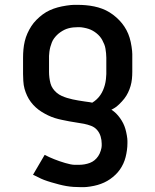

<svg xmlns="http://www.w3.org/2000/svg" viewBox="-20 -548 640 791"><path d="M313 223Q298 223 283 222Q268 221 253.5 218.5Q239 216 223.5 212Q208 208 191 203Q174 198 161 193Q148 188 139 183L116 172L164 90Q174 95 183.5 99.5Q193 104 203.5 108Q214 112 225 116Q236 120 248.5 123.5Q261 127 270.5 129Q280 131 288 131H306Q317 131 328.5 129Q340 127 350.5 123Q361 119 369.5 112Q378 105 384.5 95.5Q391 86 395 73Q399 60 399 53V44Q399 29 394.5 14Q390 -1 380 -12.5Q370 -24 355.5 -29.5Q341 -35 326 -38Q311 -41 296 -43Q281 -45 266 -48Q251 -51 236 -54Q221 -57 206.5 -61.5Q192 -66 178.5 -72.5Q165 -79 152 -87Q139 -95 127.5 -105.5Q116 -116 107 -128Q98 -140 91.5 -154Q85 -168 81 -182.5Q77 -197 76 -215Q75 -233 75 -243V-310Q75 -327 76.5 -344Q78 -361 82 -378Q86 -395 93 -410.5Q100 -426 109 -440Q118 -454 130.5 -466.5Q143 -479 156.5 -489Q170 -499 185.5 -506Q201 -513 217.5 -517.5Q234 -522 254 -525Q274 -528 285 -528H300Q317 -528 334 -526.5Q351 -525 368 -521.5Q385 -518 401 -512Q417 -506 431.5 -497Q446 -488 459 -476.5Q472 -465 482.5 -452Q493 -439 501 -424Q509 -409 514 -392.5Q519 -376 522 -356Q525 -336 525 -325V-252Q525 -237 523.5 -222.5Q522 -208 518 -194Q514 -180 507.5 -166.5Q501 -153 492 -141.5Q483 -130 470.5 -118Q458 -106 450 -102L439 -96Q450 -89 458.5 -80.5Q467 -72 474.5 -61.5Q482 -51 487.5 -40Q493 -29 496.5 -17Q500 -5 502.5 9.5Q505 24 505 32V42Q505 56 503 70.5Q501 85 497.5 99Q494 113 488 126Q482 139 474 150.5Q466 162 455.5 172Q445 182 433.5 190Q422 198 409 204Q396 210 382 214Q368 218 351.5 220.5Q335 223 326 223ZM360 -125Q370 -131 378.5 -139Q387 -147 393.5 -156.5Q400 -166 404.5 -176.5Q409 -187 412 -198Q415 -209 416.5 -222.5Q418 -236 418 -243V-310Q418 -319 417 -328.5Q416 -338 414.5 -347.5Q413 -357 409.5 -365.5Q406 -374 401.5 -382.5Q397 -391 391 -398Q385 -405 377.5 -411Q370 -417 362 -421.5Q354 -426 345 -429Q336 -432 325 -434Q314 -436 308 -436H300Q291 -436 281.5 -435Q272 -434 262.5 -431.5Q253 -429 245 -425Q237 -421 229 -415.5Q221 -410 214.5 -403.5Q208 -397 202.5 -389.5Q197 -382 193.5 -373Q190 -364 187.5 -355Q185 -346 183.5 -335Q182 -324 182 -318V-252Q182 -240 183.5 -228Q185 -216 188 -204.5Q191 -193 198 -183Q205 -173 214 -165.5Q223 -158 234 -153Q245 -148 256.5 -144.5Q268 -141 279.5 -138.5Q291 -136 303 -134Q315 -132 328.5 -130Q342 -128 350 -127Z"/></svg>

Font: Iosevka Aile Semibold
Style: Regular
Weight: 600
Designer: Belleve Invis
Foundry: Belleve Invis
Version: Version 31.1.0; ttfautohint (v1.8.4)